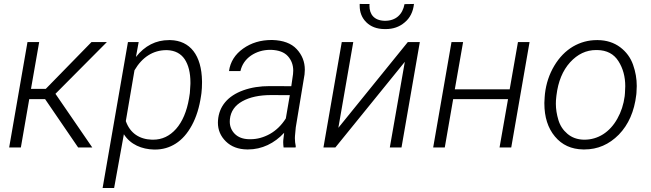

<svg xmlns="http://www.w3.org/2000/svg" viewBox="-20 -739 3262 962"><path d="M371.6 0H442.4L257.8 -269L515.6 -528.3H438.5L209.5 -293.9H135.3L176.3 -528.3H117.7L25.9 0H84.5L126.5 -242.2H206.1Z M751.5 10.3C753.4 10.3 754.9 10.3 756.8 10.3C794.4 10.3 829.1 0.5 860.4 -19.5C892.1 -39.6 918.9 -69.8 941.4 -111.3C963.9 -152.8 979 -201.7 987.3 -258.8L989.3 -272.5C991.2 -289.1 992.2 -306.6 992.2 -324.2C992.2 -327.1 992.2 -329.6 992.2 -332C990.2 -462.4 932.6 -535.6 833.5 -538.1C831.1 -538.1 829.1 -538.1 826.7 -538.1C760.7 -538.1 705.6 -509.8 661.1 -453.6L674.8 -528.3H621.1L494.1 203.1H551.8L600.6 -66.4C633.8 -14.2 690.9 8.8 751.5 10.3ZM927.2 -246.6C916 -180.7 894 -129.4 862.3 -93.3C830.1 -57.1 792 -39.1 747.1 -39.1C745.1 -39.1 743.2 -39.1 741.2 -39.1C678.2 -41 631.3 -72.3 610.4 -132.3L653.8 -386.7C692.4 -453.1 748 -487.8 813.5 -487.8C814.9 -487.8 815.9 -487.8 817.4 -487.8C856.4 -486.3 885.7 -471.2 905.3 -442.4C924.3 -413.6 934.1 -374.5 934.1 -326.2C934.1 -323.7 934.1 -321.3 934.1 -318.8L931.2 -272.5Z M1460.9 0 1461.9 -5.9C1459 -19.5 1457.5 -33.2 1457.5 -46.9C1457.5 -50.8 1458 -54.2 1458 -58.1L1461.9 -100.6L1505.9 -366.2C1506.8 -374 1507.3 -381.8 1507.3 -389.6C1507.3 -429.2 1493.7 -463.9 1466.3 -493.2C1439.5 -522 1398.4 -537.1 1344.2 -538.6C1342.8 -538.6 1341.8 -538.6 1340.8 -538.6C1286.1 -538.6 1238.8 -524.4 1198.2 -495.6C1157.7 -466.8 1133.8 -429.2 1127.4 -382.8H1184.6C1191.9 -415 1209.5 -440.9 1237.3 -460.4C1265.6 -479.5 1297.9 -489.3 1334.5 -489.3C1335.9 -489.3 1336.9 -489.3 1338.4 -489.3C1376.5 -487.8 1404.3 -477.5 1422.4 -457.5C1440.4 -437.5 1449.2 -413.1 1449.2 -385.3C1449.2 -379.4 1448.7 -373.5 1448.2 -367.7L1439.5 -307.1L1331.5 -307.6C1282.7 -307.6 1238.8 -300.8 1199.2 -286.6C1120.6 -258.3 1077.6 -206.1 1072.3 -136.2C1071.8 -132.3 1071.8 -128.4 1071.8 -124.5C1071.8 -87.9 1085 -56.6 1111.8 -30.3C1138.2 -4.4 1173.8 9.3 1218.3 9.8C1219.7 9.8 1221.2 9.8 1222.7 9.8C1292.5 9.8 1355 -21 1403.8 -73.7L1399.4 -37.1C1399.4 -33.7 1398.9 -30.3 1398.9 -26.4C1398.9 -17.6 1399.9 -8.8 1400.9 0ZM1228 -41.5C1197.3 -42 1173.3 -51.3 1156.2 -68.4C1139.6 -85.4 1131.3 -106 1131.3 -129.4C1131.3 -133.3 1131.3 -137.2 1131.8 -141.1C1135.7 -180.2 1156.2 -210.4 1193.8 -231.4C1231.4 -252.4 1279.8 -262.7 1338.9 -262.7L1432.1 -262.2L1412.1 -145.5C1390.6 -111.8 1364.3 -85.9 1332.5 -67.9C1300.8 -50.3 1268.6 -41.5 1235.4 -41.5C1232.9 -41.5 1230.5 -41.5 1228 -41.5Z M2006.8 -718.3C1997.1 -666 1962.9 -634.8 1909.2 -634.8C1908.2 -634.8 1907.7 -634.8 1907.2 -634.8C1854.5 -636.2 1831.1 -667 1831.1 -710.4C1831.1 -712.9 1831.5 -715.8 1831.5 -718.8L1782.2 -719.2C1782.2 -716.3 1782.2 -713.4 1782.2 -710.4C1782.2 -677.2 1793 -649.4 1815.4 -627.4C1837.4 -605.5 1867.7 -593.8 1906.2 -593.3C1908.2 -593.3 1910.6 -593.3 1912.6 -593.3C1949.2 -593.3 1981 -604 2007.3 -626.5C2034.2 -648.4 2049.8 -679.7 2054.2 -719.2ZM1675.3 -98.6 1750 -528.3H1692.4L1600.6 0H1660.2L2008.3 -429.2L1933.1 0H1991.7L2083.5 -528.3H2023.4Z M2633.3 -528.3H2575.2L2533.7 -291.5H2258.8L2300.3 -528.3H2242.2L2150.4 0H2208.5L2250.5 -242.2H2525.4L2482.9 0H2541.5Z M2709 -252.4 2707.5 -224.6C2707.5 -223.1 2707.5 -222.2 2707.5 -220.7C2707.5 -152.8 2725.1 -97.2 2760.3 -55.2C2795.4 -12.7 2842.8 8.8 2901.9 9.8C2903.8 9.8 2906.2 9.8 2908.2 9.8C2974.6 9.8 3031.7 -15.1 3080.6 -64.5C3128.9 -114.3 3158.2 -180.7 3168 -264.2L3168.9 -273.4C3169.9 -285.2 3170.4 -296.9 3170.4 -308.1C3170.4 -343.8 3164.6 -378.9 3151.9 -414.6C3139.6 -449.7 3118.2 -479 3087.4 -502.4C3056.6 -525.4 3019 -537.6 2975.6 -538.1C2973.6 -538.1 2971.7 -538.1 2970.2 -538.1C2927.7 -538.1 2888.2 -527.3 2851.1 -505.9C2814 -483.9 2782.7 -452.1 2757.3 -409.7C2731.9 -367.2 2716.3 -320.3 2710.4 -269ZM2768.1 -261.2C2776.4 -330.6 2799.3 -385.7 2836.4 -426.8C2874 -467.8 2917 -488.3 2966.8 -488.3C2968.8 -488.3 2970.7 -488.3 2972.7 -488.3C3020.5 -487.3 3055.7 -468.8 3078.6 -432.6C3101.6 -396.5 3112.8 -354.5 3112.8 -307.1C3112.8 -296.4 3112.3 -284.7 3111.3 -272.9L3109.9 -256.8C3104.5 -215.8 3092.3 -178.2 3073.2 -144.5C3035.6 -76.7 2976.1 -39.1 2908.2 -39.1C2907.2 -39.1 2905.8 -39.1 2904.8 -39.1C2872.1 -40 2845.2 -49.8 2823.2 -68.4C2801.3 -86.9 2786.1 -109.9 2777.8 -137.7C2769.5 -165.5 2765.1 -192.4 2765.1 -218.8C2765.1 -229.5 2765.6 -240.7 2767.1 -252.4Z"/></svg>

Font: Roboto Light
Style: Italic
Weight: 300
Italic angle: -12°
Designer: Google
Version: Version 2.137; 2017